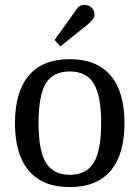

<svg xmlns="http://www.w3.org/2000/svg" viewBox="-20 -754 568 782"><path d="M137 -253Q137 -141 167 -91.5Q197 -42 264.5 -42Q332 -42 362 -91.5Q392 -141 392 -252.5Q392 -364 362 -413.5Q332 -463 264 -463Q196 -463 166.5 -414Q137 -365 137 -253ZM430.5 -58.5Q374 8 264 8Q154 8 97.5 -58.5Q41 -125 41 -252.5Q41 -380 97.5 -446.5Q154 -513 264 -513Q374 -513 430.5 -446.5Q487 -380 487 -252.5Q487 -125 430.5 -58.5ZM292 -716Q303 -734 322.5 -734Q342 -734 353.5 -722.5Q365 -711 365 -694Q365 -677 338 -655L226 -565L202 -591Z"/></svg>

Font: Cambo
Style: Regular
Weight: 400
Designer: Carolina Giovagnoli, Andres Torresi
Foundry: Carolina Giovagnoli, Andres Torresi
Version: Version 2.001